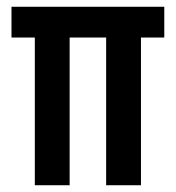

<svg xmlns="http://www.w3.org/2000/svg" viewBox="-20 -548 520 568"><path d="M83 0V-506H186V0ZM294 0V-506H397V0ZM14 -437V-528H466V-437Z"/></svg>

Font: Bricolage Grotesque 24pt Condensed Medium
Style: Regular
Weight: 500
Width: 3
Designer: Mathieu Triay
Foundry: Atelier Triay
Version: Version 1.001;gftools[0.9.33.dev8+g029e19f]